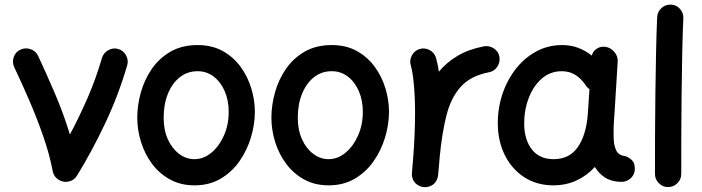

<svg xmlns="http://www.w3.org/2000/svg" viewBox="-20 -734 2962 810"><path d="M66.9 -524.9Q87.4 -534.2 109.4 -526.4Q131.3 -518.6 141.1 -497.6Q174.8 -425.8 211.4 -340.3Q248 -254.9 274.9 -166.5Q315.4 -242.2 350.6 -323.5Q385.7 -404.8 410.2 -489.7Q417 -511.2 437.3 -522.5Q457.5 -533.7 479 -527.3Q500.5 -521 511.7 -500.5Q522.9 -480 516.6 -458.5Q479.5 -331.5 423.6 -213.4Q367.7 -95.2 304.7 7.3Q293 25.9 272.5 31.2Q249.5 37.6 228.3 24.9Q207 12.2 202.6 -11.2Q188.5 -85 161.6 -161.6Q134.8 -238.3 102.8 -312Q70.8 -385.7 40 -450.7Q30.3 -471.2 38.1 -493.4Q45.9 -515.6 66.9 -524.9Z M813.5 -543.9Q874.5 -543.9 919.9 -518.6Q965.3 -493.2 995.4 -451.7Q1025.4 -410.2 1040.3 -360.6Q1055.2 -311 1055.2 -262.7Q1055.2 -209.5 1038.8 -154.8Q1022.5 -100.1 990.5 -54.2Q958.5 -8.3 910.9 19.8Q863.3 47.9 800.3 47.9Q742.2 47.9 697.3 23.2Q652.3 -1.5 621.6 -42.7Q590.8 -84 575 -134.8Q559.1 -185.5 559.1 -237.3Q559.1 -290 574.2 -344.2Q589.4 -398.4 620.6 -443.6Q651.9 -488.8 700 -516.4Q748 -543.9 813.5 -543.9ZM813.5 -433.6Q770.5 -433.6 738.3 -408Q706.1 -382.3 688.2 -338.1Q670.4 -293.9 670.4 -237.3Q670.4 -185.5 688.2 -146.2Q706.1 -106.9 735.8 -84.7Q765.6 -62.5 800.3 -62.5Q838.9 -62.5 871.6 -89.6Q904.3 -116.7 924.6 -162.1Q944.8 -207.5 944.8 -262.7Q944.8 -310.5 928 -349.4Q911.1 -388.2 881.6 -410.9Q852.1 -433.6 813.5 -433.6Z M1379.4 -543.9Q1440.4 -543.9 1485.8 -518.6Q1531.2 -493.2 1561.3 -451.7Q1591.3 -410.2 1606.2 -360.6Q1621.1 -311 1621.1 -262.7Q1621.1 -209.5 1604.7 -154.8Q1588.4 -100.1 1556.4 -54.2Q1524.4 -8.3 1476.8 19.8Q1429.2 47.9 1366.2 47.9Q1308.1 47.9 1263.2 23.2Q1218.3 -1.5 1187.5 -42.7Q1156.7 -84 1140.9 -134.8Q1125 -185.5 1125 -237.3Q1125 -290 1140.1 -344.2Q1155.3 -398.4 1186.5 -443.6Q1217.8 -488.8 1265.9 -516.4Q1314 -543.9 1379.4 -543.9ZM1379.4 -433.6Q1336.4 -433.6 1304.2 -408Q1272 -382.3 1254.2 -338.1Q1236.3 -293.9 1236.3 -237.3Q1236.3 -185.5 1254.2 -146.2Q1272 -106.9 1301.8 -84.7Q1331.5 -62.5 1366.2 -62.5Q1404.8 -62.5 1437.5 -89.6Q1470.2 -116.7 1490.5 -162.1Q1510.7 -207.5 1510.7 -262.7Q1510.7 -310.5 1493.9 -349.4Q1477.1 -388.2 1447.5 -410.9Q1418 -433.6 1379.4 -433.6Z M1767.6 55.2Q1760.3 54.7 1753.4 51.8Q1752.9 51.8 1752.4 51.8Q1752 51.3 1751.5 51.3Q1724.6 40 1718.8 12.2Q1718.8 11.7 1718.8 11.2Q1718.3 10.7 1718.3 10.3Q1716.8 2.4 1717.8 -5.4Q1717.8 -7.8 1718.3 -9.8Q1719.7 -25.9 1720.9 -42Q1722.2 -58.1 1723.6 -74.7Q1727.1 -117.2 1729 -165Q1731 -212.9 1731 -259.8Q1731 -321.8 1726.1 -376.2Q1721.2 -430.7 1712.9 -458.5Q1706.5 -480 1717.8 -500.5Q1729 -521 1750.5 -527.3Q1772 -533.7 1792.5 -522.7Q1813 -511.7 1819.3 -490.2Q1826.7 -464.8 1831.5 -431.6Q1863.8 -470.7 1910.2 -498.3Q1956.5 -525.9 2021.5 -538.6Q2043.9 -542.5 2063.5 -529.8Q2083 -517.1 2086.9 -494.6Q2090.8 -472.2 2078.1 -452.6Q2065.4 -433.1 2043 -429.2Q1965.3 -414.1 1923.8 -367.9Q1882.3 -321.8 1863.5 -247.3Q1844.7 -172.9 1835 -72.3Q1832 -30.3 1828.1 5.4Q1827.6 12.7 1824.7 19.5Q1824.7 20 1824.7 20.5Q1824.2 21 1824.2 21.5Q1813 48.3 1785.2 54.2Q1784.7 54.2 1784.2 54.2Q1783.7 54.7 1783.2 54.7Q1775.4 56.2 1767.6 55.2Z M2602.5 33.2Q2562.5 33.2 2534.7 16.4Q2506.8 -0.5 2489.7 -29.8Q2456.5 6.8 2412.1 27.3Q2367.7 47.9 2314.5 47.9Q2245.1 47.9 2192.6 14.2Q2140.1 -19.5 2110.6 -77.9Q2081.1 -136.2 2080.1 -209Q2079.1 -273.4 2098.4 -333.3Q2117.7 -393.1 2154.1 -440.7Q2190.4 -488.3 2240.7 -516.1Q2291 -543.9 2351.6 -543.9Q2387.7 -543.9 2418.5 -532.5Q2449.2 -521 2476.6 -499.5Q2481.4 -518.1 2497.6 -528.6Q2513.7 -539.1 2533.7 -536.6Q2556.6 -533.2 2572 -514.6Q2587.4 -496.1 2585.9 -474.1L2571.8 -245.6Q2571.3 -236.3 2570.3 -227.1Q2568.8 -206.5 2568.6 -182.6Q2568.4 -158.7 2569.3 -143.6Q2570.8 -117.7 2580.3 -98.1Q2589.8 -78.6 2619.6 -74.7Q2633.8 -69.8 2646 -58.1Q2658.2 -46.4 2658.2 -22Q2658.7 0.5 2642.1 16.8Q2625.5 33.2 2602.5 33.2ZM2315.4 -62.5Q2380.9 -62.5 2416 -111.3Q2451.2 -160.2 2459 -243.7Q2459.5 -247.6 2459.5 -251Q2459.5 -253.9 2460 -256.3Q2460.4 -258.8 2460.4 -261.2L2466.8 -357.9Q2456.1 -365.2 2449.7 -376Q2432.1 -402.3 2407.2 -418Q2382.3 -433.6 2350.6 -433.6Q2300.3 -433.6 2264.2 -401.1Q2228 -368.7 2209.2 -316.9Q2190.4 -265.1 2191.4 -207.5Q2192.9 -142.1 2224.9 -102.3Q2256.8 -62.5 2315.4 -62.5Z M2810.1 -714.4Q2833 -713.9 2848.4 -696.8Q2863.8 -679.7 2862.8 -656.7Q2859.9 -594.7 2858.2 -512Q2856.4 -429.2 2855.5 -338.4Q2854.5 -247.6 2854.2 -159.7Q2854 -71.8 2854 0Q2854 22.5 2837.6 38.8Q2821.3 55.2 2798.3 55.2Q2775.9 55.2 2759.5 38.8Q2743.2 22.5 2743.2 0Q2743.2 -72.3 2743.4 -160.2Q2743.7 -248 2744.9 -339.4Q2746.1 -430.7 2747.8 -514.4Q2749.5 -598.1 2752.4 -661.6Q2753.4 -684.6 2770.5 -700Q2787.6 -715.3 2810.1 -714.4Z"/></svg>

Font: Mikhak-FD SemiBold
Style: Regular
Weight: 600
Designer: Amin Abedi
Version: Version 3.2